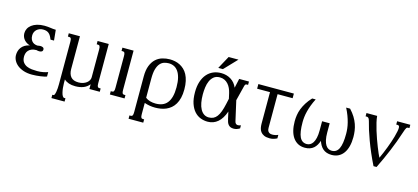

<svg xmlns="http://www.w3.org/2000/svg" viewBox="-69 -1285 4468 2053"><g transform="rotate(15 2165.0 -258.5)"><path d="M269.5 -486.3Q248.5 -486.3 230.7 -479.5Q212.9 -472.7 199.7 -460.7Q186.5 -448.7 179.2 -431.9Q171.9 -415 171.9 -395.5Q171.9 -368.7 180.2 -351.1Q188.5 -333.5 201.2 -323.2Q213.9 -313 229 -308.8Q244.1 -304.7 257.3 -304.7Q264.2 -306.2 271.5 -307.4Q278.8 -308.6 286.6 -308.6Q294.4 -308.6 301.8 -307.1Q309.1 -305.7 314.7 -302.5Q320.3 -299.3 323.7 -293.9Q327.1 -288.6 327.1 -280.8Q327.1 -263.7 315.9 -257.1Q304.7 -250.5 289.1 -250.5Q281.2 -250.5 273.2 -251.7Q265.1 -252.9 257.3 -255.4Q224.1 -255.4 202.6 -245.8Q181.2 -236.3 168.5 -221.7Q155.8 -207 150.9 -189.2Q146 -171.4 146 -155.3Q146 -115.7 162.8 -92.8Q179.7 -69.8 205.3 -58.3Q231 -46.9 261.7 -43.7Q292.5 -40.5 320.8 -40.5Q357.4 -40.5 386.7 -46.4Q416 -52.2 439 -60.5V-11.2Q427.2 -6.8 408.9 -2.9Q390.6 1 368.9 3.9Q347.2 6.8 323.5 8.8Q299.8 10.7 277.3 10.7Q225.1 10.7 184.3 -2.7Q143.6 -16.1 115.7 -38.3Q87.9 -60.5 73.2 -89.4Q58.6 -118.2 58.6 -148.4Q58.6 -170.4 64.7 -191.9Q70.8 -213.4 84.7 -232.2Q98.6 -251 120.8 -264.9Q143.1 -278.8 175.8 -285.6Q158.2 -290 141.8 -299.6Q125.5 -309.1 112.5 -323.2Q99.6 -337.4 92 -356Q84.5 -374.5 84.5 -397Q84.5 -423.3 96.7 -447.3Q108.9 -471.2 132.8 -489.5Q156.7 -507.8 192.1 -518.6Q227.5 -529.3 273.4 -529.3Q294.4 -529.3 310.5 -527.6Q326.7 -525.9 341.1 -523.9Q355.5 -522 369.4 -520.3Q383.3 -518.6 399.9 -518.6L411.6 -402.3H372.6Q364.3 -424.3 355 -440.2Q345.7 -456.1 333.7 -466.3Q321.8 -476.6 306.2 -481.4Q290.5 -486.3 269.5 -486.3Z M631.8 10.7Q631.8 36.1 634.8 63Q637.7 89.8 643.1 111.8Q648.4 133.8 656.7 147.9Q665 162.1 676.3 162.1H689.5V198.7H543.9V162.1H557.6Q564 162.1 568.8 150.4Q573.7 138.7 577.1 120.4Q580.6 102.1 582 79.6Q583.5 57.1 583.5 35.2V-433.6Q583.5 -448.7 582 -458Q580.6 -467.3 577.1 -472.7Q573.7 -478 568.8 -480Q564 -481.9 557.6 -481.9H543.9V-518.6H667.5V-155.8Q667.5 -101.1 694.1 -69.3Q720.7 -37.6 779.3 -37.6Q807.1 -37.6 829.8 -45.2Q852.5 -52.7 868.7 -65.2Q884.8 -77.6 893.6 -93.8Q902.3 -109.9 902.3 -127V-433.6Q902.3 -448.7 900.9 -458Q899.4 -467.3 896 -472.7Q892.6 -478 887.7 -480Q882.8 -481.9 876.5 -481.9H862.8V-518.6H986.3V-85Q986.3 -69.8 987.8 -60.5Q989.3 -51.3 992.7 -45.9Q996.1 -40.5 1000.7 -38.6Q1005.4 -36.6 1012.2 -36.6H1025.9V0H911.1V-52.7Q884.3 -19.5 845.7 -4.4Q807.1 10.7 755.9 10.7Q715.3 10.7 684.6 0.2Q653.8 -10.3 631.8 -30.8Z M1261.2 -518.6V-85Q1261.2 -69.8 1262.7 -60.5Q1264.2 -51.3 1267.6 -45.9Q1271 -40.5 1275.6 -38.6Q1280.3 -36.6 1287.1 -36.6H1300.3V0H1137.7V-36.6H1151.4Q1157.7 -36.6 1162.6 -38.6Q1167.5 -40.5 1170.9 -45.9Q1174.3 -51.3 1175.8 -60.5Q1177.2 -69.8 1177.2 -85V-433.6Q1177.2 -448.7 1175.8 -458Q1174.3 -467.3 1170.9 -472.7Q1167.5 -478 1162.6 -480Q1157.7 -481.9 1151.4 -481.9H1137.7V-518.6Z M1521.5 -66.4Q1543.5 -49.3 1572.3 -41Q1601.1 -32.7 1634.8 -32.7Q1675.3 -32.7 1707.3 -45.2Q1739.3 -57.6 1761.2 -84.7Q1783.2 -111.8 1794.7 -154.5Q1806.2 -197.3 1806.2 -258.3Q1806.2 -319.8 1795.2 -363Q1784.2 -406.2 1764.6 -433.3Q1745.1 -460.4 1718.8 -472.9Q1692.4 -485.4 1661.6 -485.4Q1635.3 -485.4 1610.1 -477.5Q1585 -469.7 1565.2 -447.5Q1545.4 -425.3 1533.4 -385.3Q1521.5 -345.2 1521.5 -280.3ZM1521.5 113.8Q1521.5 128.9 1522.9 138.2Q1524.4 147.5 1527.8 152.8Q1531.2 158.2 1535.9 160.2Q1540.5 162.1 1547.4 162.1H1560.5V198.7H1397.9V162.1H1411.6Q1418 162.1 1422.9 160.2Q1427.7 158.2 1431.2 152.8Q1434.6 147.5 1436 138.2Q1437.5 128.9 1437.5 113.8V-280.3Q1437.5 -351.6 1456.3 -399.4Q1475.1 -447.3 1506.3 -476.1Q1537.6 -504.9 1577.9 -517.1Q1618.2 -529.3 1661.6 -529.3Q1690.4 -529.3 1718.8 -523.4Q1747.1 -517.6 1772.7 -504.6Q1798.3 -491.7 1820.6 -470.9Q1842.8 -450.2 1858.9 -420.2Q1875 -390.1 1884 -349.9Q1893.1 -309.6 1893.1 -258.3Q1893.1 -205.1 1883.1 -164.3Q1873 -123.5 1855.2 -93.8Q1837.4 -64 1813.5 -43.9Q1789.6 -23.9 1761.5 -11.7Q1733.4 0.5 1702.6 5.6Q1671.9 10.7 1640.6 10.7Q1608.9 10.7 1579.3 5.6Q1549.8 0.5 1521.5 -9.3Z M2221.2 10.7Q2180.2 10.7 2142.1 -3.9Q2104 -18.6 2074.7 -51Q2045.4 -83.5 2027.8 -134.8Q2010.3 -186 2010.3 -259.3Q2010.3 -326.7 2027.1 -377.4Q2043.9 -428.2 2073.5 -461.9Q2103 -495.6 2142.8 -512.5Q2182.6 -529.3 2229 -529.3Q2290.5 -529.3 2337.6 -499.8Q2384.8 -470.2 2407.7 -415.5L2430.2 -518.6H2538.6V-481.9H2524.9Q2514.6 -481.9 2509.5 -476.8Q2504.4 -471.7 2500.5 -456.1L2459 -291L2508.8 -71.3Q2512.7 -52.7 2522.2 -44.9Q2531.7 -37.1 2544.4 -37.1Q2551.8 -37.1 2559.8 -39.1Q2567.9 -41 2576.7 -44.4V-10.3Q2561 -0.5 2544.2 5.1Q2527.3 10.7 2510.3 10.7Q2488.3 10.7 2473.9 4.2Q2459.5 -2.4 2450 -14.2Q2440.4 -25.9 2434.8 -42Q2429.2 -58.1 2425.3 -76.7L2408.7 -151.9Q2380.9 -70.8 2333.5 -30Q2286.1 10.7 2221.2 10.7ZM2228 -481.4Q2187 -481.4 2161.6 -460.9Q2136.2 -440.4 2121.8 -408.2Q2107.4 -376 2102.3 -336.7Q2097.2 -297.4 2097.2 -259.3Q2097.2 -208.5 2105 -167.2Q2112.8 -126 2128.7 -96.9Q2144.5 -67.9 2168 -52.2Q2191.4 -36.6 2222.2 -36.6Q2250 -36.6 2271.7 -46.9Q2293.5 -57.1 2310.5 -79.3Q2327.6 -101.6 2341.1 -137.5Q2354.5 -173.3 2365.7 -224.6L2378.9 -284.7L2365.7 -343.8Q2359.4 -371.6 2347.9 -396.5Q2336.4 -421.4 2319.3 -440.4Q2302.2 -459.5 2279.3 -470.5Q2256.3 -481.4 2228 -481.4ZM2260.7 -715.8H2369.6L2234.9 -574.7H2183.6Z M2924.8 -35.2Q2959.5 -35.2 2989.3 -49.3V-10.3Q2972.7 -1.5 2952.6 4.6Q2932.6 10.7 2909.2 10.7Q2869.6 10.7 2845.2 -0.7Q2820.8 -12.2 2807.6 -30.3Q2794.4 -48.3 2789.8 -71Q2785.2 -93.8 2785.2 -116.2V-467.3H2642.6V-518.6H3035.6V-467.3H2869.1V-94.2Q2869.1 -85.9 2870.8 -75.7Q2872.6 -65.4 2878.4 -56.4Q2884.3 -47.4 2895.3 -41.3Q2906.2 -35.2 2924.8 -35.2Z M3403.8 -311H3487.8V-209Q3487.8 -160.6 3495.4 -127Q3502.9 -93.3 3516.1 -72.3Q3529.3 -51.3 3546.9 -42Q3564.5 -32.7 3584 -32.7Q3610.8 -32.7 3630.1 -45.2Q3649.4 -57.6 3662.1 -84Q3674.8 -110.4 3680.9 -150.9Q3687 -191.4 3687 -247.1Q3687 -274.9 3683.6 -305.4Q3680.2 -335.9 3671.6 -369.6Q3663.1 -403.3 3649.2 -440.4Q3635.3 -477.5 3614.3 -518.6H3658.2Q3692.4 -481.9 3714.4 -445.8Q3736.3 -409.7 3748.8 -374Q3761.2 -338.4 3766.1 -303.2Q3771 -268.1 3771 -233.9Q3771 -177.2 3759.3 -131.8Q3747.6 -86.4 3724.9 -54.7Q3702.1 -22.9 3669.2 -6.1Q3636.2 10.7 3594.2 10.7Q3563 10.7 3539.1 2.4Q3515.1 -5.9 3497.3 -21.2Q3479.5 -36.6 3467 -57.9Q3454.6 -79.1 3445.8 -105Q3437 -79.1 3424.6 -57.9Q3412.1 -36.6 3394.3 -21.2Q3376.5 -5.9 3352.5 2.4Q3328.6 10.7 3297.4 10.7Q3254.9 10.7 3222.2 -6.3Q3189.5 -23.4 3166.7 -55.2Q3144 -86.9 3132.3 -132.6Q3120.6 -178.2 3120.6 -235.4Q3120.6 -269.5 3126 -304.4Q3131.3 -339.4 3145 -374.5Q3158.7 -409.7 3181.2 -445.8Q3203.6 -481.9 3238.3 -518.6H3277.3Q3256.3 -477.5 3242.4 -440.4Q3228.5 -403.3 3220 -369.6Q3211.4 -335.9 3208 -305.4Q3204.6 -274.9 3204.6 -247.1Q3204.6 -135.3 3229.2 -84Q3253.9 -32.7 3307.6 -32.7Q3326.7 -32.7 3344.2 -42.2Q3361.8 -51.8 3375 -72.5Q3388.2 -93.3 3396 -127Q3403.8 -160.6 3403.8 -209Z M4092.8 10.7H4059.1Q4026.9 -53.7 3999.3 -117.9Q3971.7 -182.1 3949.7 -241.5Q3927.7 -300.8 3911.6 -352.3Q3895.5 -403.8 3886.2 -442.9Q3882.8 -457 3878.4 -465.1Q3874 -473.1 3869.1 -476.8Q3864.3 -480.5 3859.9 -481.2Q3855.5 -481.9 3852.5 -481.9H3839.4V-518.6H3957.5Q3960 -487.3 3969.5 -447Q3979 -406.7 3991.9 -364Q4004.9 -321.3 4020.3 -278.3Q4035.6 -235.4 4050.3 -198.5Q4064.9 -161.6 4077.1 -133.8Q4089.4 -106 4096.7 -92.8Q4109.9 -121.1 4124 -154.8Q4138.2 -188.5 4151.4 -223.1Q4164.6 -257.8 4176 -291.5Q4187.5 -325.2 4195.3 -353.5Q4205.6 -391.1 4210.2 -415Q4214.8 -439 4214.8 -453.1Q4214.8 -470.2 4209.2 -476.1Q4203.6 -481.9 4193.8 -481.9H4178.7V-518.6H4324.7V-481.9H4310.5Q4305.2 -481.9 4300.8 -480.5Q4296.4 -479 4291.7 -472.4Q4287.1 -465.8 4281.5 -452.1Q4275.9 -438.5 4268.1 -413.6Q4233.9 -308.1 4189.9 -202.9Q4146 -97.7 4092.8 10.7Z"/></g></svg>

Font: Arian Grqi
Style: Regular
Weight: 400
Designer: Ruben Hakobyan (Tarumian)
Foundry: Ruben Hakobyan (Tarumian)
Version: Version 1.003